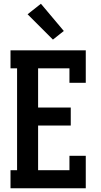

<svg xmlns="http://www.w3.org/2000/svg" viewBox="-20 -1003 540 1023"><path d="M36 0V-96H71V-639H36V-735H437V-562H350V-639H183V-430H357V-334H183V-96H350V-173H437V0ZM262 -792 127 -927 198 -983 320 -838Z"/></svg>

Font: Iosevka Curly Slab
Style: Bold
Weight: 700
Monospace: yes
Designer: Belleve Invis
Foundry: Belleve Invis
Version: Version 22.1.2; ttfautohint (v1.8.4)